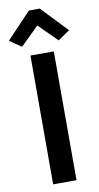

<svg xmlns="http://www.w3.org/2000/svg" viewBox="-144 -983 531 1028"><g transform="rotate(-10 121.5 -469.5)"><path d="M58.1 0V-700.2H185.1V0ZM22 -753.9 -42 -797.9 91.8 -939H150.9L285.2 -797.9L221.2 -753.9L122.1 -852.1Z"/></g></svg>

Font: LT Hoop SemBd
Style: Regular
Weight: 600
Designer: Daniel Lyons
Foundry: LyonsType
Version: Version 1.000